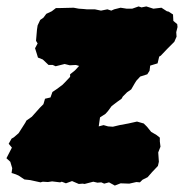

<svg xmlns="http://www.w3.org/2000/svg" viewBox="-50 -548 572 597"><path d="M257 -155 272 -159 286 -155 301 -154 322 -159 349 -164 376 -170 397 -164 407 -154 420 -138 437 -128 447 -120V-108L449 -92L442 -74L444 -45L441 -32L423 -13L409 3L393 11L385 19L374 18L352 23L325 22L307 29L289 19L274 23L265 19L253 20L240 17L213 24L207 23L195 24L174 15L155 22L142 17L137 19L112 16L99 18L83 17L76 19L44 12L26 10L8 -2L-1 -6L-14 -10L-12 -25L-18 -45L-30 -56L-13 -89L-23 -101L-14 -117L-7 -121L8 -134L29 -167L32 -173L49 -185L74 -213L85 -224L90 -241L107 -245L113 -262L125 -270L144 -284L151 -291L168 -309V-317L183 -329L196 -343L186 -346L167 -345L151 -349L123 -342L114 -346H101L83 -363L68 -369L65 -379L59 -398L67 -413L62 -421L65 -456L67 -469L75 -486L85 -493L94 -505L111 -513L124 -523H138L179 -524L195 -521L210 -520L220 -519H245L264 -515L284 -519L296 -515L305 -519L325 -524L344 -521H361L381 -528L390 -525L405 -528L427 -521L452 -524L469 -513L474 -512L488 -503L489 -483L501 -473L502 -464L498 -448L499 -434L492 -418L470 -396L450 -375L445 -372L440 -351L417 -344L415 -328L408 -317L386 -310L374 -297L369 -289L358 -270L345 -261L332 -248L328 -241L314 -231L297 -218L286 -203L278 -194L261 -183Z"/></svg>

Font: Winky Rough Black
Style: Italic
Weight: 900
Italic angle: -8.97852°
Designer: Simon Atzbach
Foundry: typofactur
Version: Version 1.206; ttfautohint (v1.8.4.7-5d5b)